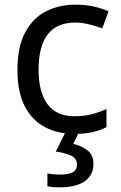

<svg xmlns="http://www.w3.org/2000/svg" viewBox="-20 -566 520 826"><path d="M300 10Q229 10 173.5 -19Q118 -48 86.5 -109Q55 -170 55 -265Q55 -364 88 -426Q121 -488 177.5 -517Q234 -546 306 -546Q347 -546 385 -537.5Q423 -529 447 -517L420 -444Q396 -453 364 -461Q332 -469 304 -469Q146 -469 146 -266Q146 -169 184.5 -117.5Q223 -66 299 -66Q343 -66 376.5 -75Q410 -84 438 -97V-19Q411 -5 378.5 2.5Q346 10 300 10ZM382 139Q382 187 345 213.5Q308 240 234 240Q202 240 184 235V180Q193 182 208 183.5Q223 185 237 185Q273 185 292 175.5Q311 166 311 141Q311 115 284.5 103Q258 91 220 86L263 0H321L295 53Q331 61 356.5 81Q382 101 382 139Z"/></svg>

Font: Noto Sans Medefaidrin
Style: Regular
Weight: 400
Designer: Dalton Maag Ltd
Foundry: Dalton Maag Ltd
Version: Version 1.002; ttfautohint (v1.8.4.7-5d5b)